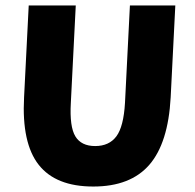

<svg xmlns="http://www.w3.org/2000/svg" viewBox="-20 -670 712 702"><path d="M85 -650H257L239 -294Q234 -207 255.5 -171.5Q277 -136 328 -136Q379 -136 405.5 -171.5Q432 -207 437 -294L455 -650H621L604 -314Q595 -147 526 -67.5Q457 12 321 12Q184 12 121.5 -67.5Q59 -147 68 -314Z"/></svg>

Font: Kilde Sans Black
Style: Regular
Weight: 900
Italic angle: -3°
Designer: Paul D. Hunt
Foundry: Adobe Systems Incorporated
Version: Version 1.050;PS Version 1.000;hotconv 1.0.70;makeotf.lib2.5